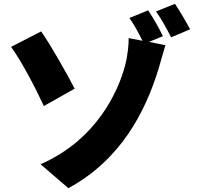

<svg xmlns="http://www.w3.org/2000/svg" viewBox="-20 -895 1040 1003"><path d="M370 -432C332 -505 247 -657 195 -731L38 -650C96 -569 165 -437 209 -341ZM831 -706C814 -742 780 -803 754 -841L656 -801C680 -767 705 -722 724 -682L652 -696C653 -668 648 -607 633 -551C598 -421 488 -167 192 -37L337 88C614 -62 739 -314 806 -528C813 -551 831 -616 844 -659L758 -676ZM795 -835C823 -797 853 -741 874 -700L973 -742C955 -776 920 -837 894 -875Z"/></svg>

Font: Noto Sans T Chinese Black
Style: Bold
Weight: 900
Designer: Ryoko NISHIZUKA (kana & ideographs); Paul D. Hunt (Latin, Greek & Cyrillic); Wenlong ZHANG (bopomofo); Sandoll Communica
Foundry: Adobe Systems Incorporated
Version: Version 1.000;PS 1;hotconv 1.0.78;makeotf.lib2.5.61930